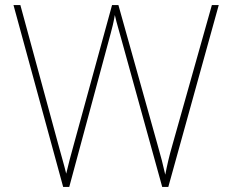

<svg xmlns="http://www.w3.org/2000/svg" viewBox="-20 -734 909 754"><path d="M839 -714H812L658 -168C643 -116 637 -88 629 -48C620 -88 613 -116 598 -168L445 -714H420L271 -171C257 -121 249 -90 240 -52C231 -90 221 -121 208 -170L60 -714H33L228 0H252L415 -604C421 -627 425 -641 431 -675C439 -639 446 -620 456 -582L617 0H641Z"/></svg>

Font: Noto Kufi Arabic Thin
Style: Regular
Weight: 100
Designer: Monotype Design Team, David Williams, Khaled Hosny
Foundry: Google LLC
Version: Version 2.109